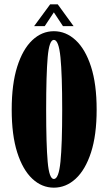

<svg xmlns="http://www.w3.org/2000/svg" viewBox="-20 -855 493 886"><path d="M228.5 11Q173 11 129 -30.2Q85 -71.5 59.5 -151.5Q34 -231.5 34 -349Q34 -467 59.5 -547.5Q85 -628 129 -669.5Q173 -711 228.5 -711Q284.5 -711 329.2 -669.5Q374 -628 400 -547.5Q426 -467 426 -349Q426 -231.5 400 -151.5Q374 -71.5 329.2 -30.2Q284.5 11 228.5 11ZM228.5 -29Q251 -29 259 -108.5Q267 -188 267 -349Q267 -510 259 -590.5Q251 -671 228.5 -671Q207 -671 200 -590.5Q193 -510 193 -349Q193 -188 200 -108.5Q207 -29 228.5 -29ZM137.5 -734.5 211.5 -835H246.5L319.5 -734.5H270.5L228.5 -798L186.5 -734.5Z"/></svg>

Font: Imbue 10pt Black
Style: Regular
Weight: 900
Designer: Tyler Finck
Foundry: Etcetera Type Company
Version: Version 1.102; ttfautohint (v1.8.3)